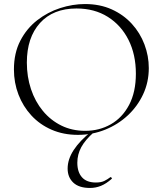

<svg xmlns="http://www.w3.org/2000/svg" viewBox="-20 -656 806 951"><path d="M366 12Q294 12 235.5 -13.5Q177 -39 135.5 -84Q94 -129 71.5 -187.5Q49 -246 49 -312Q49 -393 80.5 -454Q112 -515 164 -555.5Q216 -596 278 -616Q340 -636 401 -636Q475 -636 533.5 -609.5Q592 -583 633 -538Q674 -493 695.5 -436Q717 -379 717 -319Q717 -249 689 -189Q661 -129 612.5 -84Q564 -39 500.5 -13.5Q437 12 366 12ZM402 -8Q472 -8 529 -40.5Q586 -73 619.5 -136.5Q653 -200 653 -291Q653 -386 616.5 -458.5Q580 -531 514 -572.5Q448 -614 359 -614Q243 -614 178 -542Q113 -470 113 -346Q113 -276 133.5 -214.5Q154 -153 192.5 -106.5Q231 -60 284 -34Q337 -8 402 -8ZM434 -6 445 -1Q402 37 382.5 73Q363 109 363 150Q363 196 386 222Q409 248 455 248Q481 248 497 240Q513 232 526 222Q529 220 532.5 224Q536 228 533 230Q506 254 480 264.5Q454 275 426 275Q371 275 343 248.5Q315 222 315 179Q315 133 345 87Q375 41 434 -6Z"/></svg>

Font: Cormorant Garamond Light Light
Style: Regular
Weight: 300
Version: Version 4.001